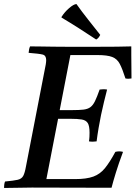

<svg xmlns="http://www.w3.org/2000/svg" viewBox="-32 -931 674 952"><path d="M-12 1Q-12 -6 -11 -15Q-10 -24 -7 -31Q36 -35 55.5 -39.5Q75 -44 83 -58.5Q91 -73 97 -107L189 -581Q193 -599 195 -612Q197 -625 197 -633Q197 -656 179.5 -660.5Q162 -665 110 -669Q111 -677 112 -684.5Q113 -692 117 -701Q136 -701 167.5 -700.5Q199 -700 236 -699.5Q273 -699 306 -699H443Q504 -699 547.5 -699.5Q591 -700 619 -701V-657Q619 -630 619.5 -602Q620 -574 620 -542Q604 -539 590 -542Q575 -589 562 -614Q549 -639 524.5 -648.5Q500 -658 451 -658H317L264 -385H325Q361 -385 382 -387.5Q403 -390 416 -399.5Q429 -409 439 -429.5Q449 -450 462 -487Q481 -490 499 -487Q492 -460 483.5 -425Q475 -390 469 -361Q463 -332 457 -297Q451 -262 447 -230Q427 -227 409 -230Q411 -241 411.5 -253Q412 -265 412 -273Q412 -307 403 -321Q394 -335 373.5 -338.5Q353 -342 316 -342H256L198 -43H340Q397 -43 431 -55.5Q465 -68 489 -98Q513 -128 540 -178Q559 -183 578 -178Q556 -119 542.5 -75Q529 -31 521 0Q423 0 323 -0.5Q223 -1 126 -1Q98 -1 57.5 0Q17 1 -12 1ZM273 -844V-847Q288 -871 310.5 -890.5Q333 -910 347 -911Q374 -873 404.5 -834.5Q435 -796 465 -758Q461 -750 456.5 -744.5Q452 -739 445 -735Q403 -763 359 -791Q315 -819 273 -844Z"/></svg>

Font: Tiro Bangla
Style: Italic
Weight: 400
Italic angle: -11°
Designer: Bangla: John Hudson & Fiona Ross, assisted by Neelakash Kshetrimayum. Latin: John Hudson with Paul Hanslow, assisted by 
Foundry: Tiro Typeworks Ltd.
Version: Version 1.60